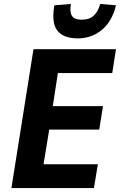

<svg xmlns="http://www.w3.org/2000/svg" viewBox="-20 -955 609 975"><path d="M38 0 150 -705H569L550 -584H274L248 -416H503L484 -297H230L201 -121H477L457 0ZM374 -760Q325 -760 294.5 -779Q264 -798 255 -834.5Q246 -871 256 -928L340 -935Q333 -895 345 -875Q357 -855 395 -855Q434 -855 456 -875.5Q478 -896 489 -935L569 -928Q549 -846 497 -803Q445 -760 374 -760Z"/></svg>

Font: Nunito Sans 7pt Condensed ExtraBold
Style: Italic
Weight: 800
Width: 3
Italic angle: -9°
Designer: Vernon Adams
Foundry: Vernon Adams
Version: Version 3.101;gftools[0.9.27]